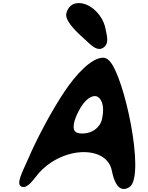

<svg xmlns="http://www.w3.org/2000/svg" viewBox="-20 -1231 982 1277"><path d="M129 12C167 20 201 -36 241 -83C366 -220 563 -252 662 -187C694 -166 716 -136 724 -95C737 -30 764 44 824 22C831 19 838 16 844 11C946 -69 807 -724 708 -826C698 -836 686 -847 665 -847C588 -847 483 -734 407 -619C326 -499 223 -305 169 -178C131 -90 78 2 129 12ZM620 -591C648 -584 680 -539 659 -441C647 -383 593 -343 529 -343C478 -343 462 -361 473 -415C477 -435 487 -460 501 -488C546 -579 596 -597 620 -591ZM538 -975C580 -937 628 -879 674 -919C706 -948 691 -991 681 -1043C661 -1143 558 -1232 474 -1206C446 -1196 427 -1170 421 -1140C412 -1098 472 -1033 538 -975Z"/></svg>

Font: Venom Sans
Style: BdObl
Weight: 700
Version: Version 1.001